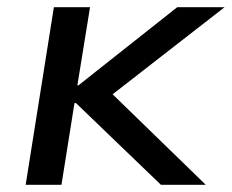

<svg xmlns="http://www.w3.org/2000/svg" viewBox="-20 -511 641 531"><path d="M51 0 129 -491H229L194 -275H197L470 -491H601L268 -232L267 -274L549 0H425L190 -226H186L150 0Z"/></svg>

Font: Nunito Sans 10pt SemiExpanded Medium
Style: Italic
Weight: 500
Width: 6
Italic angle: -9°
Designer: Vernon Adams
Foundry: Vernon Adams
Version: Version 3.101;gftools[0.9.27]